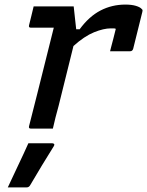

<svg xmlns="http://www.w3.org/2000/svg" viewBox="-20 -562 643 839"><path d="M127 -534H302Q302 -534 304 -516Q306 -498 308.5 -474.5Q311 -451 313 -434H328Q369 -490 419 -516Q469 -542 528 -542Q555 -542 573.5 -536.5Q592 -531 599 -523Q603 -520 603 -516.5Q603 -513 602 -510L562 -349Q559 -338 548 -338H461L465 -354Q470 -374 475.5 -394Q481 -414 486 -436Q482 -438 476.5 -438Q471 -438 464 -438Q433 -438 391 -421Q349 -404 301 -361Q286 -300 269 -232Q252 -164 236 -99Q229 -74 222.5 -48.5Q216 -23 211 0H115Q104 0 107 -11Q124 -76 142.5 -151Q161 -226 180 -301Q199 -376 215 -441H115Q104 -441 107 -452Q112 -472 117 -492.5Q122 -513 127 -534ZM104 64H208Q214 64 216.5 67.5Q219 71 215 77Q188 120 163.5 160.5Q139 201 112 247Q110 251 106 254Q102 257 95 257H14Q37 207 60.5 158Q84 109 104 64Z"/></svg>

Font: Recursive Mn Lnr St Med
Style: Italic
Weight: 500
Italic angle: -15°
Monospace: yes
Version: Version 1.079;hotconv 1.0.112;makeotfexe 2.5.65598; ttfautoh